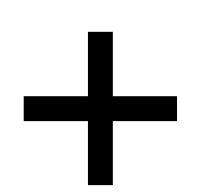

<svg xmlns="http://www.w3.org/2000/svg" viewBox="-20 -642 591 565"><path d="M238.8 -285.6H49.8V-358.9H238.8V-548.3H312V-358.9H501V-285.6H312V-97.2H238.8ZM221.2 -622.1Z"/></svg>

Font: Noto Sans Gurmukhi UI
Style: Regular
Weight: 400
Designer: Monotype Design Team
Foundry: Monotype Imaging Inc.
Version: Version 1.03